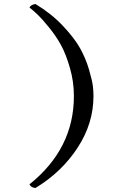

<svg xmlns="http://www.w3.org/2000/svg" viewBox="-20 -728 680 951"><path d="M443 -252Q443 -117 364.5 3.5Q286 124 156 203Q134 202 126 185Q346 9 346 -252Q346 -323 326.5 -391Q307 -459 282.5 -504Q258 -549 222.5 -592.5Q187 -636 167.5 -654.5Q148 -673 126 -691Q133 -705 156 -708Q234 -661 291.5 -600Q349 -539 377 -488.5Q405 -438 421 -383Q437 -328 440 -301.5Q443 -275 443 -252Z"/></svg>

Font: Libertinus Mono
Style: Regular
Weight: 400
Designer: Philipp H. Poll
Foundry: Khaled Hosny
Version: Version 6.7